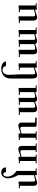

<svg xmlns="http://www.w3.org/2000/svg" viewBox="1191 -1805 606 3028"><g transform="rotate(-90 1494.0 -291.0)"><path d="M367.2 -500Q351.6 -500 339.8 -500Q304.7 -500 293 -500Q293 -519.5 283.2 -531.2Q273.4 -543 261.7 -543Q246.1 -543 234.4 -525.4Q222.7 -507.8 222.7 -476.6Q222.7 -437.5 246.1 -398.4Q269.5 -359.4 312.5 -335.9V-31.2H351.6V-15.6H320.3Q308.6 -15.6 293 -15.6L257.8 -11.7H246.1V-43Q191.4 -27.3 166 -17.6Q140.6 -7.8 121.1 -7.8Q101.6 -7.8 89.8 -21.5Q78.1 -35.2 78.1 -54.7V-281.2H39.1V-296.9H97.7L128.9 -300.8H144.5V-70.3Q144.5 -39.1 168 -39.1Q171.9 -39.1 183.6 -43Q210.9 -50.8 246.1 -58.6V-308.6Q195.3 -402.3 195.3 -464.8Q195.3 -511.7 220.7 -543Q246.1 -574.2 285.2 -574.2Q320.3 -574.2 343.8 -556.6Q367.2 -539.1 367.2 -500Z M746.1 -15.6H609.4V-31.2H640.6V-246.1Q640.6 -273.4 613.3 -273.4Q601.6 -273.4 535.2 -253.9V-31.2H570.3V-15.6H433.6V-31.2H468.8V-281.2H433.6V-296.9H472.7Q488.3 -296.9 500 -300.8H523.4H535.2V-269.5Q628.9 -304.7 664.1 -304.7Q683.6 -304.7 695.3 -289.1Q707 -273.4 707 -250V-31.2H746.1Z M1152.3 -15.6H1031.2Q1015.6 -15.6 1011.7 -25.4Q1007.8 -35.2 1007.8 -58.6V-246.1Q1007.8 -273.4 980.5 -273.4Q960.9 -273.4 902.3 -253.9V-31.2H937.5V-15.6H800.8V-31.2H835.9V-281.2H800.8V-296.9H828.1Q839.8 -296.9 855.5 -300.8H882.8H902.3V-269.5Q1007.8 -304.7 1031.2 -304.7Q1050.8 -304.7 1062.5 -291Q1074.2 -277.3 1074.2 -253.9V-58.6Q1074.2 -43 1078.1 -41Q1082 -39.1 1093.8 -39.1H1152.3Z M1660.2 -15.6H1554.7V-39.1Q1480.5 -15.6 1468.8 -11.7Q1457 -7.8 1449.2 -7.8Q1410.2 -7.8 1402.3 -39.1Q1382.8 -35.2 1355.5 -23.4Q1308.6 -7.8 1289.1 -7.8Q1238.3 -7.8 1238.3 -66.4V-281.2H1195.3V-296.9H1250L1293 -300.8H1308.6V-58.6Q1308.6 -50.8 1314.5 -44.9Q1320.3 -39.1 1328.1 -39.1Q1359.4 -39.1 1398.4 -54.7V-281.2H1355.5V-296.9H1410.2L1449.2 -300.8H1464.8V-62.5Q1464.8 -39.1 1488.3 -39.1Q1507.8 -39.1 1554.7 -54.7V-281.2H1511.7V-296.9H1574.2Q1582 -296.9 1589.8 -300.8H1609.4H1621.1V-31.2H1660.2Z M2043 -15.6H2015.6Q2003.9 -15.6 1984.4 -15.6L1953.1 -11.7H1941.4V-46.9L1871.1 -19.5Q1835.9 -7.8 1816.4 -7.8Q1793 -7.8 1781.2 -27.3Q1769.5 -46.9 1769.5 -93.8V-429.7Q1769.5 -496.1 1812.5 -535.2Q1855.5 -574.2 1925.8 -574.2Q1972.7 -574.2 2003.9 -554.7Q2035.2 -535.2 2039.1 -500H1964.8Q1964.8 -523.4 1947.3 -539.1Q1929.7 -554.7 1906.2 -554.7Q1871.1 -554.7 1849.6 -527.3Q1828.1 -500 1828.1 -449.2L1835.9 -269.5V-82Q1835.9 -58.6 1839.8 -48.8Q1843.8 -39.1 1859.4 -39.1Q1875 -39.1 1941.4 -62.5V-281.2H1906.2V-296.9H1949.2Q1964.8 -296.9 1972.7 -300.8H1996.1H2007.8V-31.2H2043Z M2574.2 -15.6H2468.8V-39.1Q2394.5 -15.6 2382.8 -11.7Q2371.1 -7.8 2363.3 -7.8Q2324.2 -7.8 2316.4 -39.1Q2296.9 -35.2 2269.5 -23.4Q2222.7 -7.8 2203.1 -7.8Q2152.3 -7.8 2152.3 -66.4V-281.2H2109.4V-296.9H2164.1L2207 -300.8H2222.7V-58.6Q2222.7 -50.8 2228.5 -44.9Q2234.4 -39.1 2242.2 -39.1Q2273.4 -39.1 2312.5 -54.7V-281.2H2269.5V-296.9H2324.2L2363.3 -300.8H2378.9V-62.5Q2378.9 -39.1 2402.3 -39.1Q2421.9 -39.1 2468.8 -54.7V-281.2H2425.8V-296.9H2488.3Q2496.1 -296.9 2503.9 -300.8H2523.4H2535.2V-31.2H2574.2Z M2957 -15.6H2921.9Q2910.2 -15.6 2894.5 -15.6L2867.2 -11.7H2855.5V-43L2781.2 -19.5Q2746.1 -7.8 2730.5 -7.8Q2707 -7.8 2695.3 -25.4Q2683.6 -43 2683.6 -66.4V-281.2H2644.5V-296.9H2699.2Q2710.9 -296.9 2718.8 -300.8H2734.4H2750V-70.3Q2750 -39.1 2769.5 -39.1Q2793 -39.1 2855.5 -58.6V-281.2H2816.4V-296.9H2859.4L2910.2 -300.8H2921.9V-31.2H2957Z"/></g></svg>

Font: 和音 by 宁静之雨，公众号njzyshare
Style: Regular
Weight: 400
Designer: Steve Matteson
Foundry: Ascender Corporation
Version: Version 6.00;June 8, 2018;FontCreator 11.0.0.2388 32-bit